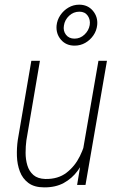

<svg xmlns="http://www.w3.org/2000/svg" viewBox="-20 -787 508 817"><path d="M328.6 -123 398.9 -528.3H435.1L343.8 0H308.1ZM350.1 -212.4 369.6 -212.9Q362.3 -172.4 348.1 -132.3Q334 -92.3 310.3 -60.1Q286.6 -27.8 251.5 -8.5Q216.3 10.7 168 10.3Q126 10.3 100.8 -8.5Q75.7 -27.3 64.5 -57.4Q53.2 -87.4 52 -122.3Q50.8 -157.2 55.7 -191.4L113.3 -528.3H149.9L92.3 -189.9Q88.9 -165 88.9 -136.7Q88.9 -108.4 96.4 -83.3Q104 -58.1 122.3 -42.2Q140.6 -26.4 172.9 -25.4Q227.1 -24.4 262.9 -52Q298.8 -79.6 319.8 -122.3Q340.8 -165 350.1 -212.4ZM220.7 -678.2Q223.1 -702.1 236.8 -722.4Q250.5 -742.7 271.5 -754.9Q292.5 -767.1 316.9 -767.1Q353.5 -767.1 375.2 -741.2Q397 -715.3 393.6 -680.7Q391.1 -656.2 377.4 -636.5Q363.8 -616.7 343 -604.7Q322.3 -592.8 297.4 -592.8Q261.2 -592.8 239.5 -617.9Q217.8 -643.1 220.7 -678.2ZM252 -678.2Q248 -655.8 260.7 -639.2Q273.4 -622.6 296.9 -622.6Q321.3 -622.6 339.6 -639.9Q357.9 -657.2 361.8 -680.7Q365.2 -703.1 353.3 -720.2Q341.3 -737.3 317.9 -737.3Q292.5 -737.3 273.9 -719.7Q255.4 -702.1 252 -678.2Z"/></svg>

Font: Roboto Condensed ExtraLight
Style: Italic
Weight: 250
Italic angle: -12°
Designer: Christian Robertson
Foundry: Google
Version: Version 3.008; 2023